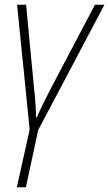

<svg xmlns="http://www.w3.org/2000/svg" viewBox="-20 -549 460 809"><path d="M51 240H89L141 -1L420 -529H380L191 -170C169 -128 151 -91 135 -54H132C131 -94 129 -130 124 -171L90 -529H52L105 -3Z"/></svg>

Font: Noto Sans SemiCondensed ExtraLight
Style: Italic
Weight: 200
Width: 4
Italic angle: -12°
Designer: Monotype Design Team
Foundry: Monotype Imaging Inc.
Version: Version 2.013